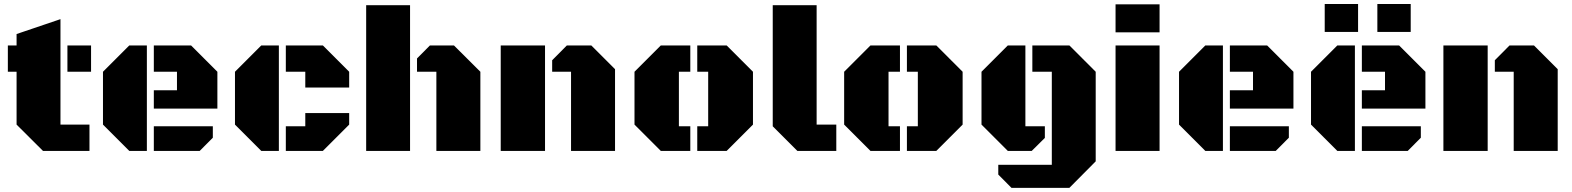

<svg xmlns="http://www.w3.org/2000/svg" viewBox="-20 -742 7728 944"><path d="M191.4 0 61.5 -129.4V-389.2H18.6V-518.6H61.5V-574.7L277.3 -647.9V-129.4H419.9V0ZM311.5 -389.2V-518.6H427.7V-389.2Z M615.7 0 486.3 -129.4V-389.2L615.7 -518.6H702.1V0ZM736.3 -208V-298.3H850.1V-389.2H736.3V-518.6H919.4L1048.8 -389.2V-208ZM736.3 0V-121.1H1026.4V-64.9L961.9 0Z M1264.6 0 1135.3 -129.4V-389.2L1264.6 -518.6H1351.1V0ZM1481 -311.5V-389.2H1385.3V-518.6H1567.4L1696.8 -389.2V-311.5ZM1385.3 0V-121.1H1481V-186H1696.8V-129.4L1567.4 0Z M1780.3 0V-716.3H1996.1V0ZM2125.5 0V-389.2H2030.3V-454.6L2093.8 -518.6H2211.9L2341.8 -389.2V0Z M2787.6 0V-389.2H2694.8V-445.8L2767.1 -518.6H2887.2L3003.9 -401.9V0ZM2441.9 0V-518.6H2659.7V0Z M3229 0 3099.6 -129.4V-389.2L3229 -518.6H3374V-389.2H3317.9V-121.1H3374V0ZM3408.2 0V-121.1H3461.9V-389.2H3408.2V-518.6H3552.7L3682.1 -389.2V-129.4L3552.7 0Z M3900.4 0 3779.3 -121.1V-716.3H3995.1V-129.4H4091.8V0Z M4259.8 0 4130.4 -129.4V-389.2L4259.8 -518.6H4404.8V-389.2H4348.6V-121.1H4404.8V0ZM4439 0V-121.1H4492.7V-389.2H4439V-518.6H4583.5L4712.9 -389.2V-129.4L4583.5 0Z M4953.1 181.6 4888.2 116.2V68.4H5151.4V-389.2H5055.7V-518.6H5237.8L5367.2 -389.2V51.3L5237.8 181.6ZM4935.1 0 4805.7 -129.4V-389.2L4935.1 -518.6H5021.5V-121.1H5117.2V-64L5052.7 0Z M5464.8 -583V-720.7H5681.2V-583ZM5464.8 0V-518.6H5681.2V0Z M5906.2 0 5776.9 -129.4V-389.2L5906.2 -518.6H5992.7V0ZM6026.9 -208V-298.3H6140.6V-389.2H6026.9V-518.6H6210L6339.4 -389.2V-208ZM6026.9 0V-121.1H6316.9V-64.9L6252.4 0Z M6555.2 0 6425.8 -129.4V-389.2L6555.2 -518.6H6641.6V0ZM6675.8 -208V-298.3H6789.6V-389.2H6675.8V-518.6H6858.9L6988.3 -389.2V-208ZM6675.8 0V-121.1H6965.8V-64.9L6901.4 0ZM6752 -585V-722.2H6916V-585ZM6493.2 -585V-722.2H6657.2V-585Z M7422.4 0V-389.2H7329.6V-445.8L7401.9 -518.6H7522L7638.7 -401.9V0ZM7076.7 0V-518.6H7294.4V0Z"/></svg>

Font: Black Ops One
Style: Regular
Weight: 400
Designer: James Grieshaber, Eben Sorkin
Foundry: Sorkin Type Co.
Version: Version 1.004; ttfautohint (v1.8.4.7-5d5b)